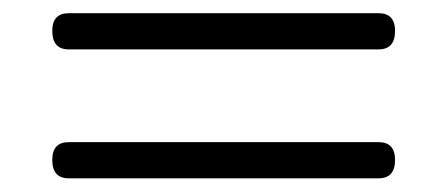

<svg xmlns="http://www.w3.org/2000/svg" viewBox="-20 -501 665 285"><path d="M542 -290H82Q57.6 -290 57.6 -263.7Q57.6 -236.3 82 -236.3H542Q566.4 -236.3 566.4 -263.7Q566.4 -290 542 -290ZM542 -481.4H82Q57.6 -481.4 57.6 -455.1Q57.6 -427.7 82 -427.7H542Q566.4 -427.7 566.4 -455.1Q566.4 -481.4 542 -481.4Z"/></svg>

Font: Gulim
Style: Regular
Weight: 400
Version: Version 2.21